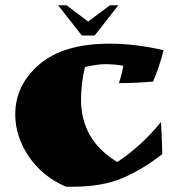

<svg xmlns="http://www.w3.org/2000/svg" viewBox="-20 -689 672 730"><path d="M449 -439Q414 -445 381.5 -445Q349 -445 303 -434Q288 -371 288 -311Q288 -156 426 -73Q518 -134 592 -225Q595 -185 597 -103Q523 -45 446 -12Q369 21 254 21H231Q141 -18 89.5 -94Q38 -170 38 -254Q38 -366 130 -444.5Q222 -523 397 -523Q495 -523 602 -498Q586 -435 562 -379Q499 -373 432 -373Q442 -401 449 -439ZM291 -554 201 -669H233L315 -607L398 -669H430L340 -554Z"/></svg>

Font: Ruslan Display
Style: Regular
Weight: 400
Version: Version 1.000